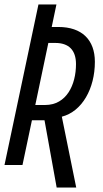

<svg xmlns="http://www.w3.org/2000/svg" viewBox="-20 -734 459 854"><path d="M232 100H319L255 -215C345 -238 402 -340 402 -459C402 -557 344 -614 240 -614H210L231 -714H151L0 0H80L122 -199H178ZM181 -267H137L195 -543H226C286 -543 318 -511 318 -449C318 -357 276 -267 181 -267Z"/></svg>

Font: Noto Sans ExtraCondensed
Style: Italic
Weight: 400
Width: 2
Italic angle: -12°
Designer: Monotype Design Team
Foundry: Monotype Imaging Inc.
Version: Version 2.013